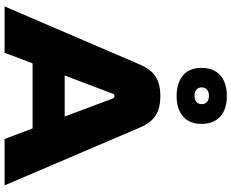

<svg xmlns="http://www.w3.org/2000/svg" viewBox="-106 -903 1009 837"><g transform="rotate(90 398.5 -484.5)"><path d="M261 -589 8 0H210L256 -122H540L586 0H788L536 -590C510 -651 471 -679 399 -679C325 -679 288 -651 261 -589ZM276 -857C276 -791 319 -750 399 -750C477 -750 520 -791 520 -857V-860C520 -927 477 -969 399 -969C319 -969 276 -927 276 -860ZM309 -262 388 -470C390 -476 395 -479 399 -479C404 -479 408 -476 410 -470L488 -262ZM361 -859V-860C361 -879 375 -891 398 -891C420 -891 434 -879 434 -860V-859C434 -840 420 -828 398 -828C375 -828 361 -840 361 -859Z"/></g></svg>

Font: LT Wave Black
Style: Regular
Weight: 900
Designer: Daniel Lyons
Version: Version 2.5 (Glyphs App)